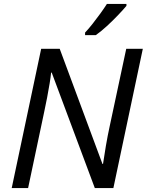

<svg xmlns="http://www.w3.org/2000/svg" viewBox="-20 -964 752 984"><path d="M40 0 191 -714H286L505 -124H508Q513 -160 522.5 -215.5Q532 -271 543 -321L627 -714H712L561 0H466L245 -592H242Q240 -571 234.5 -537Q229 -503 221.5 -464Q214 -425 206 -388L124 0ZM416 -784V-797Q434 -816 454.5 -842Q475 -868 494.5 -895Q514 -922 528 -944H628V-934Q614 -917 586.5 -888Q559 -859 528 -830.5Q497 -802 471 -784Z"/></svg>

Font: Manna Sans
Style: Italic
Weight: 400
Italic angle: -12°
Designer: Monotype Design Team
Foundry: Monotype Imaging Inc.
Version: Version 2.001.1; ttfautohint (v1.8.2)